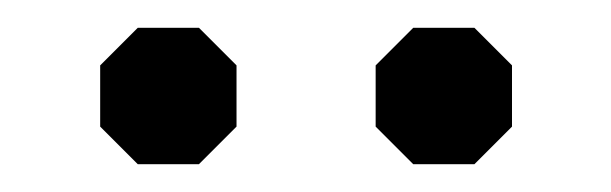

<svg xmlns="http://www.w3.org/2000/svg" viewBox="-20 -688 439 138"><path d="M52 -597V-641L79 -668H123L150 -641V-597L123 -570H79ZM250 -597V-641L277 -668H321L348 -641V-597L321 -570H277Z"/></svg>

Font: Chakra Petch
Style: Regular
Weight: 400
Designer: Katatrad Aksorn Co.,Ltd.
Foundry: Cadson Demak Co.,Ltd.
Version: Version 1.000; ttfautohint (v1.6)